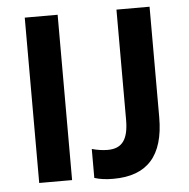

<svg xmlns="http://www.w3.org/2000/svg" viewBox="-52 -765 813 826"><g transform="rotate(-5 354.5 -352.0)"><path d="M85 0H227V-714H85ZM405 10C550 10 624 -69 624 -237V-714H481V-239C481 -155 455 -116 391 -116C371 -116 348 -119 323 -126V-1C347 7 375 10 405 10Z"/></g></svg>

Font: Kathrein 75 Bold
Style: Regular
Weight: 700
Designer: Lazydogs Typefoundry, based on Open Sans by Ascender Corporation
Foundry: Lazydogs Typefoundry
Version: Version 1.003;PS 001.003;hotconv 1.0.88;makeotf.lib2.5.64775